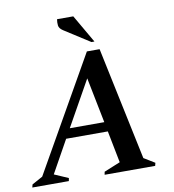

<svg xmlns="http://www.w3.org/2000/svg" viewBox="-120 -943 930 1025"><g transform="rotate(-10 344.5 -431.0)"><path d="M-28 0 -24 -16 34 -48 385 -665H454L583 -52L642 -16L638 0H364L367 -16L455 -52L421 -225H195L97 -49L173 -16L170 0ZM224 -277H411L362 -523ZM418 -710 279 -799Q259 -812 257 -828Q255 -844 258 -862H346L434 -710Z"/></g></svg>

Font: Spectral SC SemiBold
Style: Italic
Weight: 600
Italic angle: -10°
Designer: Jean-Baptiste Levee
Foundry: Production Type
Version: Version 2.001